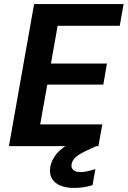

<svg xmlns="http://www.w3.org/2000/svg" viewBox="-20 -720 629 946"><path d="M24 0 148 -700H589L570 -593H264L231 -407H507L489 -303H213L178 -107H484L465 0ZM345 206Q308 206 279 195Q250 184 236 160Q222 136 228 100Q234 73 251 48Q268 23 303.5 -1Q339 -25 398 -48L447 -68L465 -5L411 20Q371 38 353.5 54Q336 70 333 88Q329 106 341 117Q353 128 376 128Q391 128 410 124Q429 120 450 113L436 192Q416 199 392.5 202.5Q369 206 345 206Z"/></svg>

Font: DM Sans 17pt
Style: Bold Italic
Weight: 700
Italic angle: -10°
Version: Version 4.004;gftools[0.9.30]